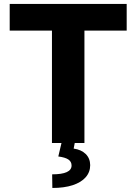

<svg xmlns="http://www.w3.org/2000/svg" viewBox="-20 -727 693 976"><path d="M29.3 -707H624V-571.3H409.2V0H359.9L354.5 28.3Q393.1 33.7 415.5 55.7Q438 77.6 438.5 112.3Q438.5 147.9 415.5 174.1Q392.6 200.2 349.4 214.4Q306.2 228.5 246.1 228.5L245.1 159.2Q343.8 159.2 343.8 114.3Q343.8 94.7 327.4 83.7Q311 72.8 276.4 68.4L292.5 0H244.1V-571.3H29.3Z"/></svg>

Font: Pretendard ExtraBold
Style: Regular
Weight: 800
Designer: Base glyphs from Inter by Rasmus Andersson; Hangeul glyphs from Noto Sans CJK(Source Han Sans) by Jang Soo-young and Kan
Foundry: Kil Hyung-jin
Version: Version 1.309